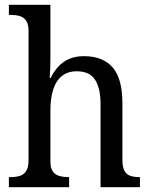

<svg xmlns="http://www.w3.org/2000/svg" viewBox="-20 -780 629 800"><path d="M17 0V-42H24Q45 -42 62 -47Q79 -52 89 -67.5Q99 -83 99 -114V-650Q99 -680 88.5 -694.5Q78 -709 61 -713.5Q44 -718 24 -718H17V-760H190V-537Q190 -519 189.5 -501Q189 -483 188 -469.5Q187 -456 187 -455H191Q204 -482 223.5 -503Q243 -524 269.5 -535Q296 -546 330 -546Q408 -546 449 -499.5Q490 -453 490 -350V-114Q490 -83 499 -67.5Q508 -52 524 -47Q540 -42 560 -42H563V0H399V-346Q399 -411 376.5 -447Q354 -483 300 -483Q262 -483 237.5 -463Q213 -443 201.5 -406.5Q190 -370 190 -320V-109Q190 -79 200.5 -65Q211 -51 228 -46.5Q245 -42 265 -42H268V0Z"/></svg>

Font: Noto Serif Khmer SemiCondensed
Style: Regular
Weight: 400
Width: 4
Designer: Danh Hong and the Monotype Design Team
Foundry: Monotype Imaging Inc.
Version: Version 2.004